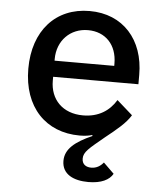

<svg xmlns="http://www.w3.org/2000/svg" viewBox="-53 -574 705 830"><g transform="rotate(5 300.0 -159.5)"><path d="M361 209C417 209 452 191 467 164L421 119C408 135 391 146 368 146C348 146 328 137 328 110C328 81 351 64 416 10C465 -29 503 -60 524 -95L456 -155C427 -107 380 -76 313 -76C224 -76 170 -133 170 -214V-231H540V-272C540 -424 448 -528 303 -528C156 -528 60 -422 60 -257C60 -90 159 12 306 12C329 12 348 9 360 5L362 9C287 42 246 76 246 127C246 186 298 209 361 209ZM170 -301V-308C170 -388 226 -445 303 -445C379 -445 429 -392 429 -311V-301Z"/></g></svg>

Font: IBM Mono Medium
Style: Regular
Weight: 500
Monospace: yes
Designer: Mike Abbink, Paul van der Laan, Pieter van Rosmalen
Foundry: Bold Monday
Version: Version 2.3